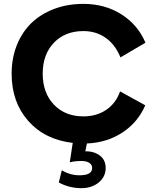

<svg xmlns="http://www.w3.org/2000/svg" viewBox="-20 -730 810 990"><path d="M298.8 147.9Q341.3 173.8 390.1 173.8Q455.1 173.8 455.1 136.2Q455.1 118.7 439.9 109.4Q424.8 100.1 399.9 100.1Q366.2 100.1 339.8 106.9L355 6.8Q211.4 -9.8 125.7 -106.4Q40 -203.1 40 -350.1Q40 -430.2 66.9 -497.3Q93.8 -564.5 141.8 -611.1Q189.9 -657.7 258.8 -683.8Q327.6 -710 410.2 -710Q520.5 -710 605.7 -656.2Q690.9 -602.5 730 -509.8L601.1 -434.1Q574.7 -499.5 525.1 -534.7Q475.6 -569.8 410.2 -569.8Q315.4 -569.8 257.8 -509.5Q200.2 -449.2 200.2 -350.1Q200.2 -251 258.1 -190.4Q315.9 -129.9 410.2 -129.9Q478.5 -129.9 528.3 -164.1Q578.1 -198.2 599.1 -258.8L729 -187Q691.4 -99.6 611.8 -47.1Q532.2 5.4 428.2 9.8L419.9 49.8Q465.8 49.8 495.4 72.5Q524.9 95.2 524.9 136.2Q524.9 181.2 489.3 210.7Q453.6 240.2 399.9 240.2Q336.9 240.2 283.2 210.9Z"/></svg>

Font: Gully
Style: Bold
Weight: 700
Designer: jaikishan Patel
Foundry: MagicType
Version: Version 1.000;Glyphs 3.2 (3242)